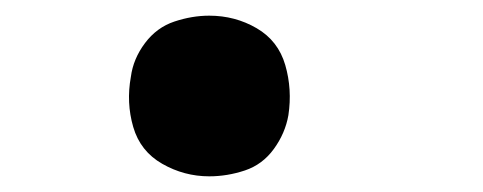

<svg xmlns="http://www.w3.org/2000/svg" viewBox="-20 -217 616 245"><path d="M247 8Q270 8 292.5 0.5Q315 -7 329.5 -27Q344 -47 348 -70Q353 -103 344 -134Q335 -165 307.5 -181Q280 -197 247 -197Q225 -197 202.5 -189.5Q180 -182 165 -162Q150 -142 147 -119Q141 -86 150 -55Q159 -24 187 -8Q215 8 247 8Z"/></svg>

Font: Iosevka Sparkle XBdObl
Style: Regular
Weight: 800
Italic angle: -9°
Designer: Belleve Invis
Foundry: Belleve Invis
Version: Version 4.5.0; ttfautohint (v1.8.3)